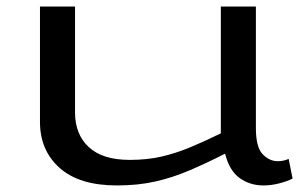

<svg xmlns="http://www.w3.org/2000/svg" viewBox="-20 -556 924 586"><path d="M337 10Q222 10 162 -43.5Q102 -97 102 -184V-536H209V-213Q209 -146 251 -107Q293 -68 376 -68Q429 -68 472.5 -78Q516 -88 559.5 -106Q603 -124 654 -149V-536H761V-165Q761 -107 781.5 -85.5Q802 -64 828 -64Q845 -64 861 -71L873 -11Q855 -2 831 4Q807 10 784 10Q743 10 711.5 -12.5Q680 -35 667 -87Q610 -58 558.5 -36Q507 -14 454 -2Q401 10 337 10Z"/></svg>

Font: Georama ExtraExtended
Style: Regular
Weight: 400
Width: 8
Designer: Jean-Baptiste Levee
Foundry: Production Type
Version: Version 1.000